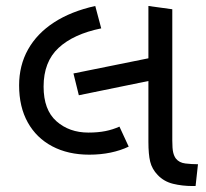

<svg xmlns="http://www.w3.org/2000/svg" viewBox="-20 -623 691 643"><path d="M279 -105Q208 -105 155 -133Q102 -161 73 -213Q44 -265 44 -337Q44 -404 74 -457.5Q104 -511 161 -548Q218 -585 299 -603L319 -528Q226 -509 176 -462.5Q126 -416 126 -333Q126 -255 169 -217Q212 -179 276 -179Q308 -179 333 -184Q358 -189 380 -199L411 -132Q384 -119 350.5 -112Q317 -105 279 -105ZM244 -304 226 -377 493 -431V-355ZM625 0Q590 0 559.5 -7.5Q529 -15 508 -37Q489 -57 483 -81.5Q477 -106 477 -148V-603L557 -592V-152Q557 -125 560 -112.5Q563 -100 569 -92Q580 -78 601 -75.5Q622 -73 643 -73L635 0Z"/></svg>

Font: uguzrati05
Style: Book
Weight: 400
Designer: Jelle Bosma - Monotype Design Team, Universal Thirst
Foundry: Monotype Imaging Inc.
Version: Version 2.106